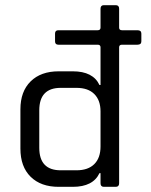

<svg xmlns="http://www.w3.org/2000/svg" viewBox="-20 -723 586 743"><path d="M262 0H207Q138 0 98.5 -39Q59 -78 59 -148V-300Q59 -369 98.5 -408Q138 -447 207 -447H262Q340 -447 365 -394H369V-540Q369 -550 358 -550H206Q193 -550 193 -563V-593Q193 -606 206 -606H358Q369 -606 369 -616V-689Q369 -703 382 -703H428Q441 -703 441 -689V-616Q441 -606 452 -606H512Q527 -606 527 -593V-563Q527 -550 512 -550H452Q441 -550 441 -540V-14Q441 0 428 0H382Q369 0 369 -14V-53H365Q340 0 262 0ZM369 -156V-292Q369 -335 345 -359Q321 -383 276 -383H215Q132 -383 132 -296V-151Q132 -64 215 -64H276Q321 -64 345 -88Q369 -112 369 -156Z"/></svg>

Font: Rajdhani Medium
Style: Regular
Weight: 500
Designer: Satya Rajpurohit, Jyotish Sonowal
Foundry: Indian Type Foundry
Version: Version 1.201 February 1, 2022